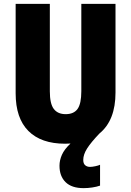

<svg xmlns="http://www.w3.org/2000/svg" viewBox="-20 -734 679 994"><path d="M411 94Q411 113 421 121.5Q431 130 446 130Q457 130 473.5 126.5Q490 123 498 119V227Q481 233 458 236.5Q435 240 413 240Q351 240 319.5 209Q288 178 288 124Q288 96 300.5 67.5Q313 39 345 9Q331 10 317 10Q193 10 127 -56Q61 -122 61 -251V-714H238V-261Q238 -197 258.5 -170Q279 -143 320 -143Q362 -143 381.5 -170Q401 -197 401 -262V-714H578V-255Q578 -111 495 -43Q451 3 431 34.5Q411 66 411 94Z"/></svg>

Font: Noto Sans Kannada Condensed Black
Style: Regular
Weight: 900
Width: 3
Designer: Jelle Bosma - Monotype Design Team
Foundry: Monotype Imaging Inc.
Version: Version 2.005; ttfautohint (v1.8.4.7-5d5b)